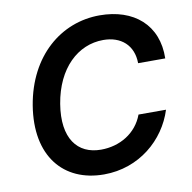

<svg xmlns="http://www.w3.org/2000/svg" viewBox="-82 -819 909 911"><g transform="rotate(-10 372.0 -363.5)"><path d="M597.3 -481.9H728C731.9 -643.5 620.7 -737.2 456.3 -737.2C269.9 -737.2 108.7 -603.3 70 -371.4C30.9 -132.8 152 9.9 347.3 9.9C516.7 9.9 645.6 -102.6 689.3 -241.5H556.8C525.6 -156.6 444.6 -108.3 353.3 -108.3C240.1 -108.3 172.9 -192.8 199.6 -355.8C227.3 -523.4 330.6 -619 453.1 -619C538.4 -619 596.6 -568.9 597.3 -481.9Z"/></g></svg>

Font: Margiela Sans Semi Bold
Style: Italic
Weight: 600
Italic angle: -9.39999°
Designer: Stefan Endress, Andreas Faust
Version: Version 1.100;FEAKit 1.0